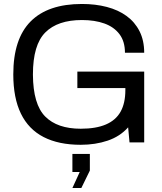

<svg xmlns="http://www.w3.org/2000/svg" viewBox="-20 -718 818 968"><path d="M387 12Q276 12 200 -27Q124 -66 85.5 -145Q47 -224 47 -343Q47 -522 134.5 -610Q222 -698 393 -698Q461 -698 518.5 -683Q576 -668 618 -637.5Q660 -607 683.5 -560.5Q707 -514 707 -452H610Q610 -509 582.5 -545.5Q555 -582 506.5 -599.5Q458 -617 393 -617Q271 -617 208.5 -554.5Q146 -492 146 -343V-341Q147 -192 208 -130.5Q269 -69 387 -69Q464 -69 514 -90.5Q564 -112 588 -155Q612 -198 612 -264V-314L652 -274H370V-357H707V0H633L626 -76Q585 -30 523 -9Q461 12 387 12ZM345 230 382 149H345V58H433V142L390 230Z"/></svg>

Font: Archivo VF Beta
Style: Regular
Weight: 400
Designer: Hector Gatti
Foundry: Omnibus-Type
Version: Version 1.002